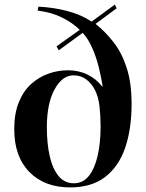

<svg xmlns="http://www.w3.org/2000/svg" viewBox="-20 -802 635 836"><path d="M285 14Q174 14 108 -53Q42 -120 42 -240Q42 -308 62 -357Q82 -406 116 -436.5Q150 -467 191.5 -481.5Q233 -496 276 -496Q323 -496 361.5 -477Q400 -458 424 -426H427Q421 -465 410 -509.5Q399 -554 381.5 -593.5Q364 -633 340 -659L236 -583L226 -600L327 -672Q297 -702 251.5 -725Q206 -748 144 -756L147 -773Q212 -770 273 -754Q334 -738 379 -708L480 -782L488 -766L396 -698Q439 -664 475 -617.5Q511 -571 532 -505.5Q553 -440 553 -350Q553 -240 525 -158.5Q497 -77 438 -31.5Q379 14 285 14ZM302 -4Q341 -4 366.5 -35.5Q392 -67 405 -123Q418 -179 418 -251Q418 -294 413.5 -337Q409 -380 393 -411Q378 -440 354.5 -457Q331 -474 300 -474Q251 -474 217.5 -412.5Q184 -351 184 -248Q184 -177 196.5 -122Q209 -67 235 -35.5Q261 -4 302 -4Z"/></svg>

Font: Literata 72pt SemiBold
Style: Regular
Weight: 600
Designer: Latin by Veronika Burian and Jose Scaglione. Greek by Irene Vlachou. Cyrillic by Vera Evstafieva.
Foundry: TypeTogether
Version: Version 3.002